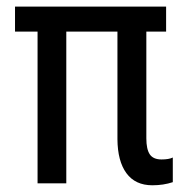

<svg xmlns="http://www.w3.org/2000/svg" viewBox="-20 -548 560 574"><path d="M476.6 -453.6V-528.3H24.9V-453.6H92.3V0H178.2V-453.6H331.1V-131.8C331.4 -88.2 340.3 -54.4 357.9 -30.3C375.5 -6.2 401.4 5.9 435.5 5.9C457.7 5.9 478 2.8 496.6 -3.4V-77.1C488.8 -73.2 477.5 -71.3 462.9 -71.3C446.3 -71.3 434.6 -76.4 427.7 -86.7C420.9 -96.9 417.5 -112.8 417.5 -134.3V-453.6Z"/></svg>

Font: Roboto Condensed
Style: Regular
Weight: 400
Designer: Google
Version: Version 2.134; 2016